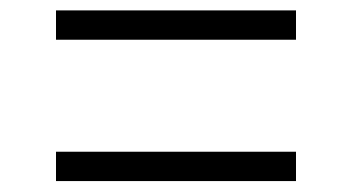

<svg xmlns="http://www.w3.org/2000/svg" viewBox="-20 -502 660 360"><path d="M85 -482.5H535V-427.5H85ZM85 -217.5H535V-162.5H85Z"/></svg>

Font: Monaspace Argon Var
Style: Regular
Weight: 400
Designer: Riley Cran and the Lettermatic Team
Version: Version 1.000 (Monaspace Argon Var)